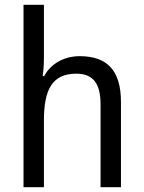

<svg xmlns="http://www.w3.org/2000/svg" viewBox="-20 -846 599 800"><path d="M163 -606V-826H78V-66H163V-344C163 -472 197 -539 298 -539C368 -539 399 -498 399 -411V-66H484V-421C484 -551 428 -612 312 -612C250 -612 193 -583 164 -529H158C161 -551 163 -579 163 -606Z"/></svg>

Font: Noto Sans Malayalam UI SemiCondensed
Style: Regular
Weight: 400
Width: 4
Designer: Jelle Bosma - Monotype Design Team
Foundry: Monotype Imaging Inc.
Version: Version 2.104